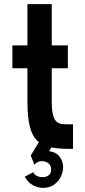

<svg xmlns="http://www.w3.org/2000/svg" viewBox="-20 -720 414 931"><path d="M113 -227V-389H40V-500H113V-700H231V-500H309V-389H231V-227Q231 -182 238 -159Q245 -136 257.5 -127.5Q270 -119 285.5 -118Q301 -117 317 -117H334V2H319Q264 2 225 -6Q186 -14 161 -37.5Q136 -61 124.5 -106.5Q113 -152 113 -227ZM188 191Q166 191 141.5 179Q117 167 100 137L141 115Q147 128 161 134Q175 140 190.5 139Q206 138 217 129Q228 120 228 102Q228 81 213 70.5Q198 60 179 61.5Q160 63 147 79L129 34L181 -51L244 -29L218 13Q250 17 266.5 36.5Q283 56 285.5 81.5Q288 107 277 132.5Q266 158 243.5 174.5Q221 191 188 191Z"/></svg>

Font: Kulim Park
Style: Bold
Weight: 700
Designer: Noponies / Dale Sattler
Foundry: Noponies
Version: Version 1.000; ttfautohint (v1.8.3)